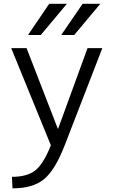

<svg xmlns="http://www.w3.org/2000/svg" viewBox="-20 -777 602 1027"><path d="M377 -589.8H307.6L421.9 -756.8H516.6ZM198.2 -589.8H129.9L243.2 -756.8H337.9ZM122.1 -519.5 289.1 -88.9H291L448.2 -519.5H527.3L326.2 0Q274.4 133.8 214.8 182.1Q155.3 230.5 46.9 230.5L43.9 168.9Q125 168.9 168.9 134.3Q212.9 99.6 252 0L40 -519.5Z"/></svg>

Font: Mgen+ 1c regular
Style: Regular
Weight: 400
Designer: [Source Han Sans]
Ryoko NISHIZUKA  (kana & ideographs); Paul D. Hunt (Latin, Greek & Cyrillic); Wenlong ZHANG  (bopomofo
Version: Version 1.059.20150602